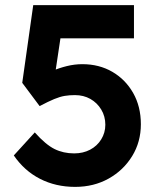

<svg xmlns="http://www.w3.org/2000/svg" viewBox="-20 -724 626 751"><path d="M274 7Q198 7 136.5 -24.5Q75 -56 34 -116L116 -206Q159 -158 193.5 -141Q228 -124 270 -124Q305 -124 332.5 -138.5Q360 -153 376 -179Q392 -205 392 -236Q392 -269 376 -295.5Q360 -322 333.5 -337Q307 -352 273 -352Q252 -352 233.5 -349Q215 -346 192 -336.5Q169 -327 135 -309L67 -400L110 -704H504V-574H187L223 -618L190 -398L143 -421Q158 -435 184.5 -446.5Q211 -458 241.5 -465.5Q272 -473 302 -473Q368 -473 419.5 -443Q471 -413 501 -360Q531 -307 531 -238Q531 -169 497 -113.5Q463 -58 405 -25.5Q347 7 274 7Z"/></svg>

Font: Readex Pro SemiBold
Style: Regular
Weight: 600
Designer: Bonnie Shaver-Troup, Thomas Jockin
Foundry: Lexend
Version: Version 1.204